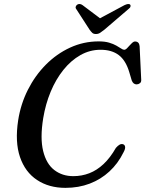

<svg xmlns="http://www.w3.org/2000/svg" viewBox="-20 -918 720 951"><path d="M591 -203Q598.5 -200 599.8 -190Q601 -180 591.5 -163Q564.5 -108 522 -68.8Q479.5 -29.5 424.5 -8.5Q369.5 12.5 304 12.5Q222.5 12.5 163.5 -26.5Q104.5 -65.5 79 -140.2Q53.5 -215 70 -322.5Q82.5 -402.5 118 -473Q153.5 -543.5 207 -597.5Q260.5 -651.5 327.2 -682.2Q394 -713 469 -713Q499 -713 520.2 -706.8Q541.5 -700.5 556 -692.2Q570.5 -684 579.8 -677.8Q589 -671.5 595 -671.5Q601.5 -671.5 608 -677.8Q614.5 -684 621 -691.8Q627.5 -699.5 634.8 -706Q642 -712.5 649 -712.5Q659 -712.5 664.8 -706.5Q670.5 -700.5 671.5 -689.5L679.5 -522Q680 -511.5 673.2 -506Q666.5 -500.5 657 -500Q640 -500 632.5 -519.5L620.5 -560Q603 -619 568.2 -645.2Q533.5 -671.5 478 -671.5Q425 -671.5 378.2 -645Q331.5 -618.5 294 -571.8Q256.5 -525 231 -463.8Q205.5 -402.5 194 -332.5Q178 -233.5 193.8 -169.8Q209.5 -106 249 -75.8Q288.5 -45.5 343 -45.5Q385 -45.5 422.5 -60Q460 -74.5 493 -105.5Q526 -136.5 554 -185.5Q564 -197 573 -201.8Q582 -206.5 591 -203ZM492 -815 389 -892.5Q375 -902.5 362.5 -895Q357.5 -891.5 355.2 -885.2Q353 -879 358 -872.5L424 -770.5Q431 -761 437.2 -755.2Q443.5 -749.5 455 -749.5Q466.5 -749.5 475.5 -755.2Q484.5 -761 496.5 -770.5L615.5 -872.5Q624.5 -879 626.2 -885.2Q628 -891.5 624.5 -895Q620.5 -899 613.2 -898Q606 -897 596.5 -892.5L452 -815Z"/></svg>

Font: Fraunces
Style: Italic
Weight: 400
Italic angle: -16°
Version: Version 1.000;[b76b70a41]